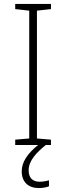

<svg xmlns="http://www.w3.org/2000/svg" viewBox="-20 -734 334 972"><path d="M238 0V-27L167 -33V-680L238 -688V-714H57V-688L128 -680V-33L57 -27V0H173C119 43 90 87 90 133C90 189 125 218 176 218C198 218 216 214 228 209V179C217 182 200 186 180 186C144 186 125 165 125 128C125 79 166 37 212 0Z"/></svg>

Font: Noto Sans Canadian Aboriginal ExtraLight
Style: Regular
Weight: 200
Designer: Monotype Design Team, Typotheque's Kevin King
Foundry: Monotype Imaging Inc.
Version: Version 2.004